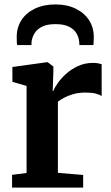

<svg xmlns="http://www.w3.org/2000/svg" viewBox="-20 -847 500 867"><path d="M34.5 0V-57.5L100 -66V-459L36 -477.5V-544.5L191.5 -566H195.5L221 -546.5V-524L218 -436.5H221Q225.5 -449.5 239.8 -470.2Q254 -491 277.2 -512.5Q300.5 -534 331.8 -548.5Q363 -563 400.5 -563Q414.5 -563 424 -561Q433.5 -559 439 -557V-413Q429.5 -420 412.2 -424.5Q395 -429 366 -429Q335 -429 311 -422Q287 -415 269.8 -405.8Q252.5 -396.5 241.5 -388V-66.5L355.5 -57V0ZM230.5 -827Q282.5 -827 321.5 -808Q360.5 -789 382 -756Q403.5 -723 403.5 -680Q403.5 -671.5 403 -660.8Q402.5 -650 402 -643.5H338.5Q338.5 -647 338.2 -652Q338 -657 337 -663Q334.5 -681.5 323.8 -698.8Q313 -716 290.5 -727Q268 -738 230.5 -738Q193 -738 170.5 -726.8Q148 -715.5 137.2 -698.5Q126.5 -681.5 123 -662.5Q122.5 -657 122.2 -652Q122 -647 122 -643.5H57.5Q56 -650 55.8 -660.8Q55.5 -671.5 55.5 -680.5Q55.5 -723 76.8 -756Q98 -789 137.5 -808Q177 -827 230.5 -827Z"/></svg>

Font: Merriweather 24pt
Style: Bold
Weight: 700
Designer: Eben Sorkin
Foundry: Eben Sorkin
Version: Version 2.100